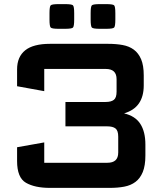

<svg xmlns="http://www.w3.org/2000/svg" viewBox="-20 -913 786 933"><path d="M63 -197.5 195 -221V-122Q195 -122 195 -122Q195 -122 195 -122H501.5Q528 -122 541.2 -134.2Q554.5 -146.5 554.5 -172V-249Q554.5 -278.5 541.2 -288.8Q528 -299 501.5 -299H298V-417.5H493.5Q520 -417.5 533.2 -427.8Q546.5 -438 546.5 -467.5V-528Q546.5 -553.5 533.2 -565.8Q520 -578 493.5 -578H195Q195 -578 195 -578Q195 -578 195 -578V-470L63 -494V-575.5Q63 -606.5 73 -629.8Q83 -653 102.8 -668.8Q122.5 -684.5 152.5 -692.2Q182.5 -700 222 -700H506.5Q544.5 -700 576 -694.2Q607.5 -688.5 630.2 -671.8Q653 -655 665.8 -625Q678.5 -595 678.5 -546.5V-498Q678.5 -444.5 655 -410.5Q631.5 -376.5 583 -362Q637 -349.5 661.8 -311.2Q686.5 -273 686.5 -210.5V-157.5Q686.5 -108 673.8 -77Q661 -46 638.2 -29Q615.5 -12 584 -6Q552.5 0 514.5 0H222Q149.5 0 106.2 -24.8Q63 -49.5 63 -130.5ZM220.5 -818V-849Q220.5 -881.5 226.5 -887.2Q232.5 -893 265.5 -893H295.5Q328.5 -893 334.5 -887.2Q340.5 -881.5 340.5 -849V-818Q340.5 -785 334.5 -779Q328.5 -773 295.5 -773H265.5Q232.5 -773 226.5 -779Q220.5 -785 220.5 -818ZM420.5 -818V-849Q420.5 -881.5 426.5 -887.2Q432.5 -893 465.5 -893H495.5Q528.5 -893 534.5 -887.2Q540.5 -881.5 540.5 -849V-818Q540.5 -785 534.5 -779Q528.5 -773 495.5 -773H465.5Q432.5 -773 426.5 -779Q420.5 -785 420.5 -818Z"/></svg>

Font: Science Gothic
Style: Regular
Weight: 400
Designer: Thomas Phinney, Vassil Kateliev, Brandon Buerkle
Foundry: Font Detective LLC
Version: Version 1.018